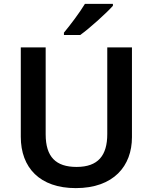

<svg xmlns="http://www.w3.org/2000/svg" viewBox="-20 -958 787 988"><path d="M561 -928V-938H417C390 -893 340 -827 309 -790V-778H393C442 -813 528 -891 561 -928ZM659 -252V-714H532V-268C532 -158 485 -99 374 -99C268 -99 215 -150 215 -267V-714H87V-254C87 -95 185 10 370 10C565 10 659 -104 659 -252Z"/></svg>

Font: Noto Sans Vithkuqi SemiBold
Style: Regular
Weight: 600
Version: Version 1.001